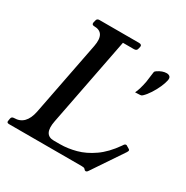

<svg xmlns="http://www.w3.org/2000/svg" viewBox="-169 -792 909 936"><g transform="rotate(30 285.5 -324.0)"><path d="M563 -188Q566.2 -186.2 567.6 -184.6Q569 -183 569 -178Q568 -177 567.5 -175.5Q567 -174 565 -170L448 4Q443 12 436 12Q434 12 431.5 10.5Q429 9 425 4Q422 0 408 0H-2Q-16 0 -13 -13L-11 -25Q-9 -38 5 -38Q70 -38 86.8 -121L168 -538Q184 -621 119 -621Q105 -621 107.2 -635L110 -646Q112 -660 126 -660H349.2Q366.2 -660 364.2 -646L361.5 -635Q359.2 -621 343.2 -621H281.2L184.5 -123.5Q167.8 -39.5 227.8 -39.5H262.8Q305.8 -39.5 351.8 -51.9Q397.8 -64.2 442.9 -95.8Q488 -127.2 527.8 -184.2L531.8 -190.2Q536.8 -198.2 543.5 -198.2Q545.8 -198.2 547.8 -197.4Q549.8 -196.5 550.8 -195.2ZM453.2 -441.5Q459.5 -453.8 465.1 -472.8Q470.8 -491.8 475 -514.5Q477.2 -527 479.1 -545.8Q481 -564.5 482.5 -571Q483.8 -577.8 491.2 -582Q517.2 -599.5 540.5 -599.5Q552.2 -599.5 558.9 -593Q565.5 -586.5 562.2 -571Q559 -554.8 548.6 -531.2Q538.2 -507.8 523.5 -485Q508.8 -462.2 493.5 -448Q488.5 -443.2 481.5 -442.8Z"/></g></svg>

Font: Young Serif Light
Style: Italic
Weight: 300
Italic angle: -10.979°
Designer: Bastien Sozeau
Foundry: NBR — Bastien Sozeau
Version: Version 5.001